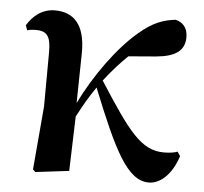

<svg xmlns="http://www.w3.org/2000/svg" viewBox="-45 -599 704 663"><g transform="rotate(5 306.5 -268.0)"><path d="M494 16C532 16 572 -17 594 -84L584 -99C575 -95 558 -92 537 -92C458 -92 413 -153 305 -321C332 -356 359 -386 386 -412L483 -420C546 -426 580 -447 580 -495C580 -530 561 -546 538 -552C495 -547 460 -535 411 -493C343 -435 272 -337 222 -236L225 -410C226 -510 183 -548 120 -548C75 -548 43 -520 24 -488L30 -471C40 -474 49 -475 59 -475C98 -475 112 -459 112 -403L111 -214L92 6L101 14L217 0L223 -189C246 -233 262 -260 286 -295C370 -86 419 16 494 16Z"/></g></svg>

Font: GenRyuMin2 TW B
Style: Regular
Weight: 700
Version: Version 2.100;PS 2.1;hotconv 16.6.51;makeotf.lib2.5.65220 DE